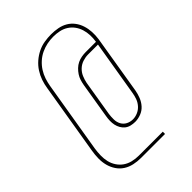

<svg xmlns="http://www.w3.org/2000/svg" viewBox="-242 -882 1083 1083"><g transform="rotate(-45 300.0 -340.0)"><path d="M424 86H233Q204 86 176.5 80Q149 74 126.5 59.5Q104 45 89 22.5Q74 0 67 -26.5Q60 -53 60.5 -82Q61 -111 66 -140L137 -567Q141 -594 150 -620Q159 -646 174.5 -670Q190 -694 212 -713Q234 -732 259.5 -744.5Q285 -757 312.5 -761.5Q340 -766 366 -766Q394 -766 420.5 -761Q447 -756 469 -743Q491 -730 506.5 -709.5Q522 -689 530 -664Q538 -639 539.5 -612Q541 -585 537 -557L479 -205Q475 -182 466 -159Q457 -136 440.5 -117.5Q424 -99 400.5 -90Q377 -81 354 -81Q337 -81 320.5 -85Q304 -89 291.5 -99Q279 -109 271 -123Q263 -137 259.5 -153Q256 -169 256.5 -186.5Q257 -204 260 -221L295 -433Q298 -450 303 -466Q308 -482 317.5 -496.5Q327 -511 340 -523.5Q353 -536 368.5 -543.5Q384 -551 401 -554Q418 -557 434 -557H516Q520 -582 519 -606.5Q518 -631 511 -653.5Q504 -676 490.5 -694.5Q477 -713 457.5 -725.5Q438 -738 414.5 -743Q391 -748 366 -748Q341 -748 316.5 -743Q292 -738 268.5 -727Q245 -716 225 -698Q205 -680 191 -658Q177 -636 169 -612Q161 -588 157 -564L86 -137Q82 -111 81.5 -85Q81 -59 86.5 -35.5Q92 -12 105.5 8.5Q119 29 138.5 42.5Q158 56 182.5 62Q207 68 233 68H424ZM355 -100Q374 -100 393.5 -108.5Q413 -117 427 -133Q441 -149 448 -168.5Q455 -188 458 -208L513 -538H434Q413 -538 391.5 -531Q370 -524 353.5 -508.5Q337 -493 328 -472Q319 -451 315 -430L280 -218Q277 -197 277.5 -175.5Q278 -154 287.5 -136.5Q297 -119 315 -109.5Q333 -100 355 -100Z"/></g></svg>

Font: Iosevka SS04 Th Ex Obl
Style: Regular
Weight: 100
Width: 7
Italic angle: -9°
Monospace: yes
Designer: Belleve Invis
Foundry: Belleve Invis
Version: Version 19.0.0; ttfautohint (v1.8.4)